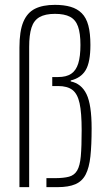

<svg xmlns="http://www.w3.org/2000/svg" viewBox="-20 -770 445 790"><path d="M60 0V-574Q60 -642 76 -680Q92 -718 124 -734Q156 -750 206 -750Q243 -750 270.5 -742Q298 -734 316.5 -715.5Q335 -697 343.5 -665Q352 -633 352 -585Q352 -514 332.5 -481.5Q313 -449 271 -439V-435Q315 -426 336 -382.5Q357 -339 357 -242Q357 -173 352 -126.5Q347 -80 332.5 -52Q318 -24 290 -12Q262 0 217 0H171V-37H205Q242 -37 264 -43Q286 -49 297.5 -68.5Q309 -88 312.5 -127.5Q316 -167 316 -234Q316 -306 307.5 -345Q299 -384 278 -400Q257 -416 219 -416H195V-453H219Q253 -453 273 -466.5Q293 -480 302 -509Q311 -538 311 -585Q311 -633 301 -661Q291 -689 268 -701Q245 -713 206 -713Q166 -713 142.5 -699.5Q119 -686 109.5 -656Q100 -626 100 -577V0Z"/></svg>

Font: Saira ExtraCondensed ExtraLight
Style: Regular
Weight: 250
Width: 2
Designer: Hector Gatti with collaboration of the Omnibus-Type team
Foundry: Omnibus-Type
Version: Version 1.101